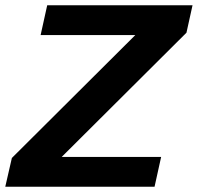

<svg xmlns="http://www.w3.org/2000/svg" viewBox="-24 -708 750 728"><path d="M-4 0 21 -109 489 -575H130L155 -688H706L683 -584L210 -113H587L562 0Z"/></svg>

Font: Saira SemiExpanded SemiBold
Style: Italic
Weight: 600
Width: 6
Italic angle: -12°
Designer: Hector Gatti with collaboration of the Omnibus-Type team
Foundry: Omnibus-Type
Version: Version 1.101